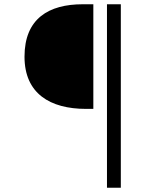

<svg xmlns="http://www.w3.org/2000/svg" viewBox="-20 -788 740 901"><path d="M95 -522C95 -349 215 -277 384 -277H418V-768H368C209 -768 95 -701 95 -522ZM482 -768V93H547V-768Z"/></svg>

Font: Kawkab Mono Light
Style: Regular
Weight: 300
Monospace: yes
Designer: Abdullah Arif
Foundry: Abdullah Arif
Version: Version 1.000;PS 000.500;hotconv 1.0.88;makeotf.lib2.5.64775